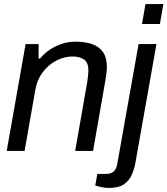

<svg xmlns="http://www.w3.org/2000/svg" viewBox="-20 -743 824 945"><path d="M13 0 106 -526H170V-455H177Q207 -492 254 -515Q301 -538 349 -538Q398 -538 433 -526Q468 -514 487 -486.5Q506 -459 506 -414Q506 -400 504 -383Q502 -366 499 -349L438 0H350L410 -343Q412 -358 413.5 -372Q415 -386 415 -396Q415 -436 393 -450.5Q371 -465 337 -465Q297 -465 258.5 -445.5Q220 -426 191.5 -389Q163 -352 154 -301L101 0ZM516 182Q498 182 479.5 178Q461 174 449 170L459 113H503Q549 113 557 65L662 -526H750L646 61Q640 91 628 118.5Q616 146 590 164Q564 182 516 182ZM679 -625 696 -723H784L767 -625Z"/></svg>

Font: Archivo VF Beta
Style: Italic
Weight: 400
Italic angle: -10°
Designer: Hector Gatti
Foundry: Omnibus-Type
Version: Version 1.002